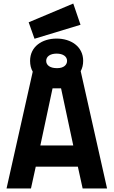

<svg xmlns="http://www.w3.org/2000/svg" viewBox="-20 -1065 642 1085"><path d="M241 -721C241 -746 264 -762 300 -762C336 -762 359 -746 359 -721C359 -697 338 -680 305 -680H300C264 -680 241 -696 241 -721ZM175 -846 435 -925 394 -1045 142 -939ZM325 -566 394 -243H208L277 -566ZM450 -721C450 -802 381 -847 300 -847C218 -847 150 -802 150 -721C150 -698 155 -677 165 -660L17 0H155L182 -123H420L447 0H585L436 -663C445 -679 450 -699 450 -721Z"/></svg>

Font: RazerF5
Style: Bold
Weight: 700
Foundry: Razer Inc.
Version: Version 2